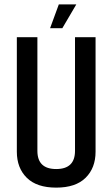

<svg xmlns="http://www.w3.org/2000/svg" viewBox="-20 -848 514 878"><path d="M323 -678H417V-154Q417 -80 371.5 -35Q326 10 237 10Q148 10 102.5 -35Q57 -80 57 -154V-678H151V-158Q151 -75 237 -75Q323 -75 323 -158ZM249 -828H329L265 -719H209Z"/></svg>

Font: Khand Medium
Style: Regular
Weight: 500
Designer: Devanagari: Sanchit Sawaria, Jyotish Sonowal; Latin: Satya Rajpurohit
Foundry: Indian Type Foundry
Version: Version 1.100;PS 1.0;hotconv 1.0.78;makeotf.lib2.5.61930; tt